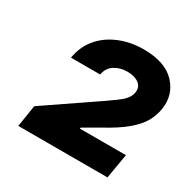

<svg xmlns="http://www.w3.org/2000/svg" viewBox="-108 -914 658 658"><g transform="rotate(30 220.5 -585.0)"><path d="M41.5 -363.3 55.2 -449.2 254.4 -585Q274.9 -599.6 291.3 -611.1Q307.6 -622.6 318.4 -635Q329.1 -647.5 332 -663.1Q335.4 -686.5 318.4 -699Q301.3 -711.4 272.5 -711.4Q245.1 -711.4 223.4 -698Q201.7 -684.6 196.3 -656.2H81.1Q88.4 -702.6 116.5 -736.1Q144.5 -769.5 188.2 -787.6Q231.9 -805.7 284.2 -805.7Q368.7 -805.2 408.4 -762.9Q448.2 -720.7 439.5 -662.1Q435.5 -633.3 420.7 -607.2Q405.8 -581.1 374.8 -555.2Q343.8 -529.3 291.5 -501L230 -465.3L228.5 -460.9H411.1L394.5 -363.3Z"/></g></svg>

Font: Inter Tight ExtraBold
Style: Italic
Weight: 800
Italic angle: -9.39999°
Designer: Rasmus Andersson
Foundry: rsms
Version: Version 3.004